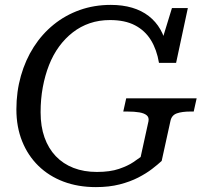

<svg xmlns="http://www.w3.org/2000/svg" viewBox="-20 -748 839 785"><path d="M146 -289Q146 -343 155 -391.5Q164 -440 180.5 -482Q197 -524 221.5 -557.5Q246 -591 277.5 -615.5Q309 -640 347 -653Q385 -666 430 -666Q491 -666 532 -644.5Q573 -623 597 -584Q621 -545 630 -491H700L748 -715H683L637 -565L661 -555Q654 -596 635.5 -628Q617 -660 588 -682.5Q559 -705 520 -716.5Q481 -728 433 -728Q365 -728 306 -707Q247 -686 199.5 -647.5Q152 -609 118 -556Q84 -503 65.5 -438Q47 -373 47 -301Q47 -229 70.5 -170.5Q94 -112 137 -70Q180 -28 239.5 -5.5Q299 17 372 17Q426 17 469 6Q512 -5 545 -22Q578 -39 602 -57.5Q626 -76 641 -90L677 -254Q682 -277 703 -284.5Q724 -292 759 -292H772L784 -346H496L484 -292H500Q530 -292 550 -288.5Q570 -285 580 -276.5Q590 -268 587 -252L555 -106Q547 -100 525 -85Q503 -70 466.5 -57.5Q430 -45 376 -45Q323 -45 280.5 -61.5Q238 -78 208 -109.5Q178 -141 162 -186Q146 -231 146 -289Z"/></svg>

Font: Roboto Serif
Style: Italic
Weight: 400
Italic angle: -10°
Designer: Greg Gazdowicz
Foundry: Commercial Type
Version: Version 1.008